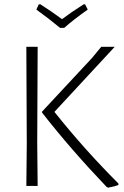

<svg xmlns="http://www.w3.org/2000/svg" viewBox="-20 -854 568 882"><path d="M371 -834 383 -810Q318 -764 275 -726H256Q200 -772 147 -810L158 -834H166Q216 -802 265 -766Q303 -795 364 -834ZM507 -639 230 -340Q367 -168 524 -11V-4Q509 2 477 8L470 5Q304 -169 173 -337V-341L403 -588L445 -639ZM153 -639 151 -197 153 0H101L103 -194L101 -639Z"/></svg>

Font: Alegreya Sans Light
Style: Regular
Weight: 300
Designer: Juan Pablo del Peral
Foundry: Huerta Tipografica
Version: Version 2.007